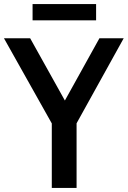

<svg xmlns="http://www.w3.org/2000/svg" viewBox="-44 -929 632 949"><path d="M212 0V-372.5L237.5 -273.5L-24.5 -740H105L293.5 -402H260L447.5 -740H567.5L309 -273.5L334.5 -371V0ZM117 -828.5V-909H431V-828.5Z"/></svg>

Font: Encode Sans SC Condensed SemiBold
Style: Regular
Weight: 600
Width: 3
Designer: Multiple Designers
Foundry: Impallari Type
Version: Version 3.002